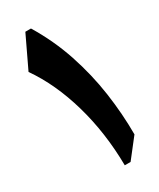

<svg xmlns="http://www.w3.org/2000/svg" viewBox="-205 -875 777 940"><g transform="rotate(-30 183.5 -405.0)"><path d="M143.6 -809.6Q210 -700.2 249.3 -582Q288.6 -463.9 305.9 -343.8Q323.2 -223.6 323.2 -107.4L239.3 0H206.5Q204.6 -184.1 157.5 -348.1Q110.4 -512.2 26.9 -631.3L111.8 -809.6Z"/></g></svg>

Font: Pinar DS4 ExtraBold
Style: Regular
Weight: 800
Designer: Amin Abedi
Version: Version 3.000